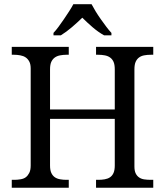

<svg xmlns="http://www.w3.org/2000/svg" viewBox="-20 -881 774 901"><path d="M430.7 0V-37.1H441.4Q457 -37.1 471.4 -39.6Q485.8 -42 496.3 -49.1Q506.8 -56.2 512.7 -69.3Q518.6 -82.5 518.6 -104.5V-323.2H214.8V-104.5Q214.8 -82.5 220.9 -69.3Q227.1 -56.2 237.5 -49.1Q248 -42 262.5 -39.6Q276.9 -37.1 291 -37.1H302.7V0H35.2V-37.1H46.9Q61.5 -37.1 76.4 -39.6Q91.3 -42 100.8 -49.1Q110.4 -56.2 117.2 -69.3Q124 -82.5 124 -104.5V-559.6Q124 -580.1 117.2 -592.5Q110.4 -605 100.1 -611.8Q89.8 -618.7 75.2 -621.3Q60.5 -624 46.9 -624H35.2V-661.1H302.7V-624H291Q276.9 -624 262.5 -621.3Q248 -618.7 237.5 -611.3Q227.1 -604 220.9 -591.1Q214.8 -578.1 214.8 -555.2V-367.2H518.6V-555.2Q518.6 -578.1 512.7 -591.1Q506.8 -604 496.3 -611.3Q485.8 -618.7 471.4 -621.3Q457 -624 441.4 -624H430.7V-661.1H699.2V-624H688Q670.9 -624 656.7 -621.3Q642.6 -618.7 632.6 -611.3Q622.6 -604 616.7 -591.1Q610.8 -578.1 610.8 -555.2V-99.6Q610.8 -79.6 616.7 -67.4Q622.6 -55.2 633.1 -48.1Q643.6 -41 657.7 -39.1Q671.9 -37.1 688 -37.1H699.2V0ZM231 -726.6Q242.2 -738.3 254.9 -755.6Q267.6 -772.9 280.3 -791.5Q293 -810.1 304.9 -828.6Q316.9 -847.2 324.2 -861.3H409.7Q417 -847.2 428.2 -828.6Q439.5 -810.1 452.6 -791.5Q465.8 -772.9 478.8 -755.6Q491.7 -738.3 502.9 -726.6V-715.3H468.3Q440.9 -730.5 414.3 -753.4Q387.7 -776.4 366.2 -797.9Q344.2 -776.4 317.4 -753.4Q290.5 -730.5 265.6 -715.3H231Z"/></svg>

Font: MUA Office
Style: Regular
Weight: 400
Designer: Khon Soe Zaw Thu
Foundry: Myanmar Unicode
Version: Version 2.10 June 24, 2017